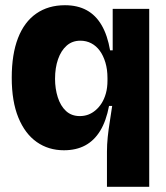

<svg xmlns="http://www.w3.org/2000/svg" viewBox="-20 -562 636 736"><path d="M390 154V19Q390 -8 393 -37Q396 -66 401 -96.5Q406 -127 410 -156H398Q387 -98 364 -60.5Q341 -23 306.5 -4.5Q272 14 225 14Q166 14 121 -17.5Q76 -49 50.5 -111Q25 -173 25 -264Q25 -354 49 -416Q73 -478 119 -510Q165 -542 229 -542Q277 -542 312 -523Q347 -504 369.5 -465.5Q392 -427 402 -369H412V-528H552V-318V154ZM286 -117Q303 -117 318 -122.5Q333 -128 346.5 -139.5Q360 -151 370 -167Q380 -183 386 -204.5Q392 -226 392 -253V-263Q392 -296 384 -322.5Q376 -349 362.5 -367.5Q349 -386 330 -396Q311 -406 288 -406Q257 -406 235.5 -387Q214 -368 202.5 -335Q191 -302 191 -260Q191 -222 201.5 -189Q212 -156 233 -136.5Q254 -117 286 -117Z"/></svg>

Font: Bricolage Grotesque 72pt ExtraBold
Style: Regular
Weight: 800
Designer: Mathieu Triay
Foundry: Atelier Triay
Version: Version 1.001;gftools[0.9.33.dev8+g029e19f]